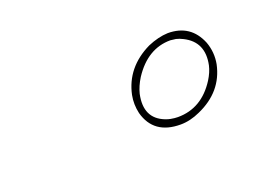

<svg xmlns="http://www.w3.org/2000/svg" viewBox="-38 -419 329 247"><g transform="rotate(-20 126.5 -296.0)"><path d="M177.7 -237.8Q141.1 -237.8 132.3 -270Q129.4 -282.7 131.8 -294.9Q139.2 -330.1 174.3 -347.2Q189 -353.5 202.1 -354Q233.4 -354 245.1 -325.2Q250.5 -310.5 247.6 -294.9Q240.2 -259.8 204.6 -244.1Q190.9 -237.8 177.7 -237.8ZM177.7 -248Q210.4 -248 230 -278.8Q235.8 -288.1 237.8 -296.9Q244.1 -327.1 218.8 -339.8Q213.9 -342.3 209.5 -343.3Q205.6 -343.8 202.1 -344.2Q170.9 -344.2 150.4 -313Q144 -302.7 141.6 -293Q134.8 -261.2 161.1 -251Q165 -249.5 168 -249Q173.3 -248 177.7 -248Z"/></g></svg>

Font: Linux Biolinum Outline O
Style: Italic
Weight: 400
Italic angle: -12°
Designer: Philipp H. Poll
Foundry: Philipp H. Poll
Version: Version 0.6.2